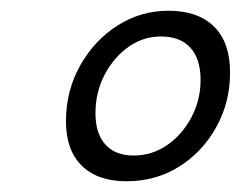

<svg xmlns="http://www.w3.org/2000/svg" viewBox="-20 -743 449 358"><path d="M216 -405Q162 -405 132.5 -434Q103 -463 103 -517Q103 -573 129 -620Q155 -667 198.5 -695Q242 -723 294 -723Q349 -723 379 -693.5Q409 -664 409 -608Q409 -552 383 -505.5Q357 -459 313.5 -432Q270 -405 216 -405ZM229 -453Q263 -453 291 -472Q319 -491 336.5 -523.5Q354 -556 354 -594Q354 -633 335 -654Q316 -675 280 -675Q247 -675 219.5 -655.5Q192 -636 175 -603.5Q158 -571 158 -532Q158 -494 176.5 -473.5Q195 -453 229 -453Z"/></svg>

Font: Petrona
Style: Italic
Weight: 400
Italic angle: -9°
Designer: Ringo R. Seeber
Foundry: Ringo R. Seeber
Version: Version 2.001; ttfautohint (v1.8.3)